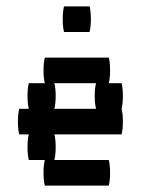

<svg xmlns="http://www.w3.org/2000/svg" viewBox="-20 -580 440 600"><path d="M360 -240Q364 -224 364 -200Q364 -177 360 -160H150Q154 -144 154 -120Q154 -97 150 -80H320Q324 -64 324 -40Q324 -17 320 0H120Q116 -17 116 -40Q116 -64 120 -80H70Q66 -97 66 -120Q66 -144 70 -160H40Q36 -177 36 -200Q36 -224 40 -240H70Q66 -257 66 -280Q66 -304 70 -320H120Q116 -337 116 -360Q116 -384 120 -400H320Q324 -384 324 -360Q324 -337 320 -320H360Q364 -304 364 -280Q364 -257 360 -240ZM276 -280Q276 -304 280 -320H150Q154 -304 154 -280Q154 -257 150 -240H280Q276 -257 276 -280ZM260 -560Q264 -544 264 -520Q264 -497 260 -480H180Q176 -497 176 -520Q176 -544 180 -560Z"/></svg>

Font: VT323
Style: Regular
Weight: 400
Monospace: yes
Designer: Peter Hull
Version: Version 2.000